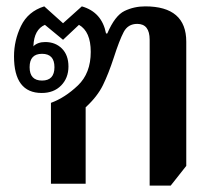

<svg xmlns="http://www.w3.org/2000/svg" viewBox="-20 -577 680 603"><path d="M450 6H516L565 -56V-446Q565 -557 436 -557Q401 -557 371 -542.5Q341 -528 317 -472H313Q300 -539 237 -557L178 -504L119 -557Q68 -541 46 -495.5Q24 -450 24 -400Q24 -285 111 -285Q149 -285 172 -308.5Q195 -332 195 -368Q195 -404 174.5 -424.5Q154 -445 122 -445Q98 -445 84 -431L85 -433Q87 -484 121 -499L178 -452L228 -499Q265 -478 265 -414Q265 -347 224.5 -308.5Q184 -270 140 -254V0H249V-240Q286 -274 303.5 -310Q321 -346 337 -395Q355 -451 368.5 -476.5Q382 -502 411 -502Q450 -502 450 -452ZM112 -324Q73 -324 73 -366Q73 -408 112 -408Q151 -408 151 -366Q151 -324 112 -324Z"/></svg>

Font: Noto Serif Thai SemiCondensed Semi
Style: Regular
Weight: 600
Width: 4
Designer: Monotype Design Team
Foundry: Monotype Imaging Inc.
Version: Version 1.901